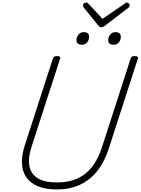

<svg xmlns="http://www.w3.org/2000/svg" viewBox="-20 -1450 1090 1489"><path d="M420 19Q332 19 273 -6Q214 -31 183.5 -76Q153 -121 150 -183Q147 -245 172 -322L390 -996Q393 -1006 400 -1010.5Q407 -1015 423 -1015Q437 -1015 443.5 -1010.5Q450 -1006 446 -995L226 -316Q197 -230 207.5 -166Q218 -102 271.5 -68.5Q325 -35 422 -35Q512 -35 579 -65Q646 -95 694 -156Q742 -217 771 -309L993 -996Q996 -1006 1003 -1010.5Q1010 -1015 1026 -1015Q1055 -1015 1049 -995L826 -305Q792 -197 735 -125Q678 -53 599.5 -17Q521 19 420 19ZM614 -1103Q596 -1103 584.5 -1111.5Q573 -1120 573 -1139Q573 -1162 588.5 -1181.5Q604 -1201 631 -1201Q649 -1201 660 -1192.5Q671 -1184 671 -1165Q671 -1141 656.5 -1122Q642 -1103 614 -1103ZM860 -1103Q842 -1103 830.5 -1111.5Q819 -1120 819 -1139Q819 -1162 834.5 -1181.5Q850 -1201 876 -1201Q894 -1201 905.5 -1192.5Q917 -1184 917 -1165Q917 -1141 902.5 -1122Q888 -1103 860 -1103ZM964 -1430Q973 -1430 979.5 -1423Q986 -1416 986 -1409Q986 -1403 984 -1399Q982 -1395 977 -1391L796 -1252Q787 -1245 780 -1242Q773 -1239 765 -1239Q758 -1239 752.5 -1242.5Q747 -1246 741 -1253L628 -1394Q626 -1399 624.5 -1403Q623 -1407 623 -1410Q623 -1419 631.5 -1424.5Q640 -1430 648 -1430Q654 -1430 658 -1427.5Q662 -1425 667 -1420L775 -1304L943 -1419Q951 -1425 955 -1427.5Q959 -1430 964 -1430Z"/></svg>

Font: Playwrite RO ExtraLight
Style: Regular
Weight: 250
Version: Version 1.002